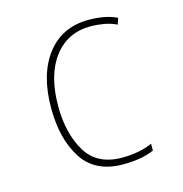

<svg xmlns="http://www.w3.org/2000/svg" viewBox="-87 -618 674 708"><g transform="rotate(-15 250.0 -264.0)"><path d="M417 -11V-37Q367 -15 301 -15Q206 -15 164 -85Q122 -155 122 -259Q122 -378 173.5 -445.5Q225 -513 313 -513Q338 -513 364 -508.5Q390 -504 412 -493L420 -517Q377 -538 312 -538Q211 -538 153 -463Q95 -388 95 -259Q95 -140 144 -65Q193 10 299 10Q370 10 417 -11Z"/></g></svg>

Font: Noto Sans Mono UI Condensed Thin
Style: Regular
Weight: 250
Width: 3
Designer: Monotype Design team
Foundry: Monotype Imaging Inc.
Version: 1.000